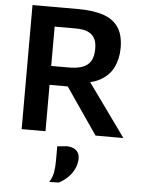

<svg xmlns="http://www.w3.org/2000/svg" viewBox="-64 -763 812 1099"><g transform="rotate(5 342.0 -213.0)"><path d="M77.5 0Q77.5 -58 77.5 -112.5Q77.5 -167 77.5 -233.5V-475Q77.5 -543 77.5 -598.5Q77.5 -654 77.5 -713Q108.5 -713 150.5 -713Q192.5 -713 240.8 -713Q289 -713 340 -713Q425 -713 483.5 -693.8Q542 -674.5 571.8 -630.5Q601.5 -586.5 601.5 -511.5Q601.5 -451 577.8 -401.5Q554 -352 500.8 -322.8Q447.5 -293.5 359.5 -293L411 -349L513.5 -206.5Q537.5 -173.5 564.2 -136Q591 -98.5 616.8 -63Q642.5 -27.5 662 0H502Q472.5 -43 445.2 -82.8Q418 -122.5 392 -160L271 -336.5L355 -266.5H189.5V-375H314.5Q361.5 -375 393.2 -386.2Q425 -397.5 441 -423.8Q457 -450 457 -495Q457 -530 446.2 -551Q435.5 -572 417.5 -583Q399.5 -594 378.2 -597.5Q357 -601 335.5 -601H116L214.5 -691.5Q214.5 -629.5 214.5 -574.2Q214.5 -519 214.5 -453V-233.5Q214.5 -167 214.5 -112.5Q214.5 -58 214.5 0ZM261 287.5Q279.5 258 284.2 228.5Q289 199 289 160.5Q289 140.5 289 120.2Q289 100 289 80L347.5 75Q382 77 399.5 94Q417 111 417 138Q417 167.5 404.8 195.2Q392.5 223 370 246.2Q347.5 269.5 316 286Z"/></g></svg>

Font: Commissioner Thin SemiBold
Style: Regular
Weight: 600
Version: Version 1.000